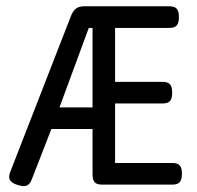

<svg xmlns="http://www.w3.org/2000/svg" viewBox="-20 -600 640 624"><path d="M571.3 -35.2Q571.3 -16.1 564.2 -8.1Q557.1 0 540.5 0H311.5Q294.9 0 287.8 -7.6Q280.8 -15.1 280.8 -33.2V-180.7H147L83.5 -17.6Q79.1 -5.9 72.8 -0.5Q66.4 4.9 56.6 4.9Q49.8 4.9 37.1 1Q22.9 -3.4 16.4 -9.8Q9.8 -16.1 9.8 -25.4Q9.8 -32.7 13.2 -41L210 -546.4Q216.8 -564.5 226.8 -572Q236.8 -579.6 253.4 -579.6H530.8Q547.4 -579.6 554.4 -571.5Q561.5 -563.5 561.5 -544.4Q561.5 -525.4 554.4 -517.3Q547.4 -509.3 530.8 -509.3H354V-334H508.8Q525.4 -334 532.5 -325.9Q539.6 -317.9 539.6 -298.8Q539.6 -279.8 532.5 -271.7Q525.4 -263.7 508.8 -263.7H354V-70.3H540.5Q557.1 -70.3 564.2 -62.3Q571.3 -54.2 571.3 -35.2ZM280.8 -251V-509.3H268.6L173.3 -251Z"/></svg>

Font: Courier Prime Sans
Style: Regular
Weight: 400
Designer: Alan Dague-Greene
Foundry: Quote-Unquote Apps
Version: Version 3.020